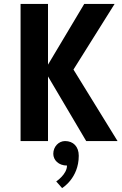

<svg xmlns="http://www.w3.org/2000/svg" viewBox="-20 -720 625 980"><path d="M355 -365 565 -700H410L225 -390V-700H85V0H225V-330L420 0H580ZM252 65C252 97 279 125 322 125C322 170 267 206 267 206L297 240C297 240 382 190 382 75C382 28 354 0 312 0C280 0 252 28 252 65Z"/></svg>

Font: Scada
Style: Bold
Weight: 700
Designer: Jovanny Lemonad
Foundry: Jovanny Lemonad
Version: Version 3.005